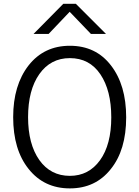

<svg xmlns="http://www.w3.org/2000/svg" viewBox="-20 -995 749 1032"><path d="M50.8 -365.2Q50.8 -537.1 133.8 -643.6Q216.8 -749 355.5 -749Q495.1 -749 576.2 -643.6Q658.2 -538.1 658.2 -364.3Q658.2 -188.5 575.2 -85.9Q493.2 17.6 355.5 17.6Q216.8 17.6 133.8 -86.9Q50.8 -190.4 50.8 -365.2ZM130.9 -365.2Q130.9 -220.7 191.4 -134.8Q252 -49.8 355.5 -49.8Q457 -49.8 517.6 -133.8Q578.1 -217.8 578.1 -364.3Q578.1 -508.8 519.5 -595.7Q460.9 -682.6 355.5 -682.6Q252 -682.6 191.4 -596.7Q130.9 -510.7 130.9 -365.2ZM160.2 -812.5Q200.2 -853.5 320.3 -974.6Q336.9 -974.6 387.7 -974.6Q427.7 -934.6 549.8 -812.5Q529.3 -812.5 468.8 -812.5Q440.4 -841.8 354.5 -931.6Q326.2 -901.4 241.2 -812.5Q220.7 -812.5 160.2 -812.5Z"/></svg>

Font: Gothic A1
Style: Regular
Weight: 400
Designer: HanYang I&C Co.,Ltd.
Version: Version 2.50